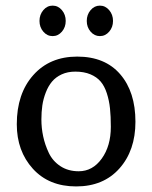

<svg xmlns="http://www.w3.org/2000/svg" viewBox="-20 -649 544 686"><path d="M40 -205.1Q40 -314.5 98.9 -380.6Q157.7 -446.8 255.9 -446.8Q355 -446.8 409.4 -383.8Q463.9 -320.8 463.9 -213.9Q463.9 -111.3 406.7 -47.1Q349.6 17.1 252 17.1Q154.8 17.1 97.4 -46.1Q40 -109.4 40 -205.1ZM249 -393.1Q221.7 -393.1 200.4 -383.3Q179.2 -373.5 165.8 -357.4Q152.3 -341.3 143.6 -318.6Q134.8 -295.9 131.3 -272.5Q127.9 -249 127.9 -222.2Q127.9 -191.4 134.3 -161.6Q140.6 -131.8 154.5 -102.5Q168.5 -73.2 196 -55.2Q223.6 -37.1 261.2 -37.1Q311 -37.1 343.5 -82.3Q376 -127.4 376 -195.8Q376 -233.4 373 -261.5Q370.1 -289.6 361.8 -315.4Q353.5 -341.3 339.6 -357.7Q325.7 -374 303 -383.5Q280.3 -393.1 249 -393.1ZM134.8 -535.9Q121.1 -551.8 121.1 -574.2Q121.1 -596.7 134.8 -612.8Q148.4 -628.9 168 -628.9Q187.5 -628.9 201.2 -612.8Q214.8 -596.7 214.8 -574.2Q214.8 -551.8 201.2 -535.9Q187.5 -520 168 -520Q148.4 -520 134.8 -535.9ZM303.7 -535.9Q290 -551.8 290 -574.2Q290 -596.7 303.7 -612.8Q317.4 -628.9 336.9 -628.9Q356.4 -628.9 370.1 -612.8Q383.8 -596.7 383.8 -574.2Q383.8 -551.8 370.1 -535.9Q356.4 -520 336.9 -520Q317.4 -520 303.7 -535.9Z"/></svg>

Font: Linear Smooth Low Contrast
Style: Regular
Weight: 500
Designer: Philipp H. Poll, Flanker
Foundry: Philipp H. Poll, reworked by Flanker
Version: Version 1.010 | FøM Fix